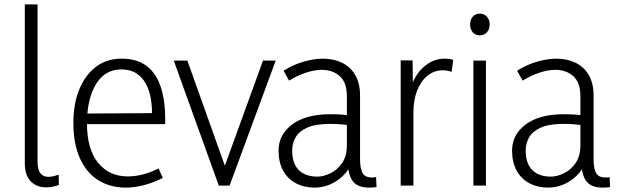

<svg xmlns="http://www.w3.org/2000/svg" viewBox="-20 -845 2813 874"><path d="M93 -101V-825H151V-108Q151 -74 163.5 -57Q176 -40 200 -40Q210 -40 221.5 -42.5Q233 -45 247 -50L248 -3Q234 2 219.5 5Q205 8 190 8Q147 8 120 -19.5Q93 -47 93 -101Z M552 9Q481 9 427 -25Q373 -59 343.5 -125Q314 -191 314 -286Q314 -373 341 -438.5Q368 -504 417 -541Q466 -578 533 -578Q605 -578 649 -543.5Q693 -509 712.5 -447Q732 -385 732 -305V-280H347L348 -328L672 -330Q672 -366 665.5 -401.5Q659 -437 643 -465.5Q627 -494 600 -511.5Q573 -529 532 -529Q458 -529 417 -462Q376 -395 376 -283Q376 -166 426.5 -104Q477 -42 561 -42Q596 -42 630.5 -51Q665 -60 702 -78L721 -35Q677 -13 634.5 -2Q592 9 552 9Z M1177 -569H1235L1025 0H976L771 -569H833L1012 -67H995Z M1563 -115 1584 -110Q1568 -70 1540 -43.5Q1512 -17 1479 -4Q1446 9 1413 9Q1365 9 1327.5 -10.5Q1290 -30 1269 -68Q1248 -106 1248 -160Q1248 -232 1310 -278.5Q1372 -325 1483 -325Q1510 -325 1534 -323.5Q1558 -322 1581 -317V-273Q1556 -277 1533.5 -279Q1511 -281 1482 -281Q1417 -281 1379.5 -264.5Q1342 -248 1326 -220.5Q1310 -193 1310 -160Q1310 -101 1340 -71Q1370 -41 1425 -41Q1452 -41 1483.5 -56Q1515 -71 1537 -102.5Q1559 -134 1559 -184V-407Q1559 -469 1527 -498Q1495 -527 1445 -527Q1411 -527 1372 -514Q1333 -501 1296 -478L1271 -523Q1313 -550 1361 -564Q1409 -578 1450 -578Q1497 -578 1535.5 -560Q1574 -542 1596.5 -504.5Q1619 -467 1619 -410V-121Q1619 -79 1630 -58Q1641 -37 1674 -37Q1679 -37 1683 -37.5Q1687 -38 1692 -39L1694 6Q1686 8 1677.5 8.5Q1669 9 1661 9Q1607 9 1585 -21.5Q1563 -52 1563 -115Z M1804 0V-570H1858L1860 -420H1844Q1859 -493 1903.5 -535.5Q1948 -578 2004 -578Q2014 -578 2023.5 -577Q2033 -576 2043 -572L2036 -518Q2014 -525 1995 -525Q1956 -525 1925.5 -500Q1895 -475 1878.5 -432Q1862 -389 1862 -333V0Z M2135 0V-569H2192V0ZM2164 -684Q2144 -684 2132 -698Q2120 -712 2120 -734Q2120 -755 2132 -769Q2144 -783 2164 -783Q2184 -783 2196.5 -769Q2209 -755 2209 -734Q2209 -712 2196.5 -698Q2184 -684 2164 -684Z M2626 -115 2647 -110Q2631 -70 2603 -43.5Q2575 -17 2542 -4Q2509 9 2476 9Q2428 9 2390.5 -10.5Q2353 -30 2332 -68Q2311 -106 2311 -160Q2311 -232 2373 -278.5Q2435 -325 2546 -325Q2573 -325 2597 -323.5Q2621 -322 2644 -317V-273Q2619 -277 2596.5 -279Q2574 -281 2545 -281Q2480 -281 2442.5 -264.5Q2405 -248 2389 -220.5Q2373 -193 2373 -160Q2373 -101 2403 -71Q2433 -41 2488 -41Q2515 -41 2546.5 -56Q2578 -71 2600 -102.5Q2622 -134 2622 -184V-407Q2622 -469 2590 -498Q2558 -527 2508 -527Q2474 -527 2435 -514Q2396 -501 2359 -478L2334 -523Q2376 -550 2424 -564Q2472 -578 2513 -578Q2560 -578 2598.5 -560Q2637 -542 2659.5 -504.5Q2682 -467 2682 -410V-121Q2682 -79 2693 -58Q2704 -37 2737 -37Q2742 -37 2746 -37.5Q2750 -38 2755 -39L2757 6Q2749 8 2740.5 8.5Q2732 9 2724 9Q2670 9 2648 -21.5Q2626 -52 2626 -115Z"/></svg>

Font: Yaldevi Light
Style: Regular
Weight: 300
Designer: Sol Matas, Rajitha Manaperi, Kosala Senevirathne
Foundry: Mooniak
Version: Version 1.100